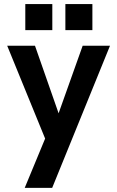

<svg xmlns="http://www.w3.org/2000/svg" viewBox="-20 -717 575 941"><path d="M101.2 203.6 201.2 -37.8 15.2 -493H151.4L267.2 -161.8L385.2 -493H519.2L235.8 203.6ZM300.4 -569.4V-697H432.8V-569.4ZM104 -569.4V-697H236.4V-569.4Z"/></svg>

Font: Hanken Grotesk
Style: Regular
Weight: 400
Designer: Alfredo Marco Pradil
Foundry: Hanken Design Co.
Version: Version 3.013